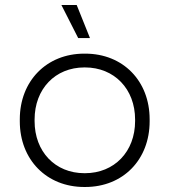

<svg xmlns="http://www.w3.org/2000/svg" viewBox="-20 -740 676 766"><path d="M292 -588H339L286 -720H225ZM316 6H320C471 6 577 -103 577 -256V-264C577 -417 471 -526 320 -526H316C166 -526 59 -417 59 -264V-256C59 -103 166 6 316 6ZM317 -49C200 -49 118 -135 118 -257V-263C118 -385 200 -471 317 -471H319C436 -471 519 -385 519 -263V-257C519 -135 436 -49 319 -49Z"/></svg>

Font: Fixel Display Light
Style: Regular
Weight: 300
Designer: AlfaBravo + MacPaw
Foundry: Kyrylo Tkachov, Marchela Mozhyna, Serhii Makarenko, Maria Weinstein, Zakhar Kryvoshyya
Version: Version 1.211